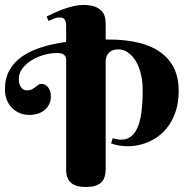

<svg xmlns="http://www.w3.org/2000/svg" viewBox="-20 -750 754 778"><path d="M408.2 -64Q408.2 -26.4 388.4 -9.3Q368.7 7.8 328.1 7.8Q287.1 7.8 267.6 -9.3Q248 -26.4 248 -64V-507.8Q248 -535.2 210.9 -535.2Q184.1 -535.2 156.5 -527.1Q128.9 -519 106.7 -505.1Q84.5 -491.2 70.3 -471.9Q56.2 -452.6 56.2 -430.2Q56.2 -414.6 60.3 -405.3Q64.5 -396 69.8 -391.1Q75.2 -386.2 80.8 -385Q86.4 -383.8 88.9 -383.8Q101.1 -383.8 108.9 -387.9Q116.7 -392.1 123 -397Q129.4 -401.9 135 -406Q140.6 -410.2 147.9 -410.2Q153.8 -410.2 160.4 -407.5Q167 -404.8 172.6 -398.9Q178.2 -393.1 182.1 -383.3Q186 -373.5 186 -359.9Q186 -340.3 178.5 -326.2Q170.9 -312 158.9 -302.7Q147 -293.5 131.6 -288.8Q116.2 -284.2 101.1 -284.2Q77.6 -284.2 58.8 -292.2Q40 -300.3 26.9 -314.5Q13.7 -328.6 6.8 -347.4Q0 -366.2 0 -388.2Q0 -432.6 18.3 -465.3Q36.6 -498 69.3 -521Q102.1 -543.9 147.7 -558.3Q193.4 -572.8 248 -580.1V-647.9Q248 -662.1 241.9 -670.7Q235.8 -679.2 223.1 -679.2Q209.5 -679.2 197.8 -674.3Q186 -669.4 176.8 -665L168.9 -683.1Q181.2 -689.5 199 -697.5Q216.8 -705.6 236.8 -712.9Q256.8 -720.2 277.6 -725.1Q298.3 -730 316.9 -730Q350.1 -730 368.7 -721.4Q387.2 -712.9 396 -700.4Q404.8 -688 406.5 -673.8Q408.2 -659.7 408.2 -648.9V-589.8H420.9Q560.5 -589.8 632.3 -536.6Q704.1 -483.4 704.1 -382.8Q704.1 -334 691.2 -296.4Q678.2 -258.8 656.5 -231.7Q634.8 -204.6 606.4 -187.7Q578.1 -170.9 547.9 -163.6Q517.6 -156.2 487.1 -157.7Q456.5 -159.2 430.2 -168.9L437 -189.9Q473.6 -178.7 497.3 -189.2Q521 -199.7 534.4 -226.8Q547.9 -253.9 553 -294.7Q558.1 -335.4 558.1 -384.8Q558.1 -421.9 550.3 -452.4Q542.5 -482.9 529.1 -504.4Q515.6 -525.9 497.8 -537.8Q480 -549.8 460 -549.8Q444.3 -549.8 434.3 -545.2Q424.3 -540.5 418.7 -533.4Q413.1 -526.4 410.9 -518.3Q408.7 -510.3 408.2 -502.9Z"/></svg>

Font: Berkshire Swash
Style: Regular
Weight: 400
Designer: Astigmatic (AOETI)
Foundry: Astigmatic (AOETI)
Version: Version 1.001